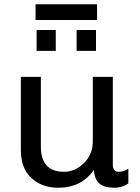

<svg xmlns="http://www.w3.org/2000/svg" viewBox="-20 -872 658 902"><path d="M147 -852H436V-778H147ZM242 -731V-633H152V-731ZM431 -731V-633H340V-731ZM172 -511V-184Q172 -65 280 -65Q334 -65 375 -106.5Q416 -148 416 -207V-511H510V-100Q510 -65 538 -65Q560 -65 583 -79V-10Q552 10 520 10Q466 10 444.5 -12Q423 -34 421 -74Q363 10 254 10Q177 10 127.5 -35.5Q78 -81 78 -167V-511Z"/></svg>

Font: Chivo
Style: Regular
Weight: 400
Designer: Hector Gatti
Foundry: Omnibus-Type
Version: Version 1.007;PS 001.007;hotconv 1.0.88;makeotf.lib2.5.64775